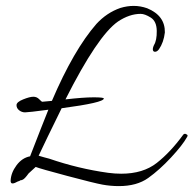

<svg xmlns="http://www.w3.org/2000/svg" viewBox="-20 -605 656 651"><path d="M16 8Q17 -19 36 -44.5Q55 -70 82 -75Q125 -186 144 -233Q76 -224 65 -224Q54 -224 45 -231Q36 -238 36 -248.5Q36 -259 58.5 -268Q81 -277 93 -277Q105 -277 113 -268.5Q121 -260 123.5 -260Q126 -260 156 -263Q230 -436 307 -524Q342 -562 388 -578Q411 -585 433.5 -585Q456 -585 479 -577Q540 -552 539 -495Q535 -461 519 -438Q513 -430 506.5 -429.5Q500 -429 498.5 -435Q497 -441 502 -452Q512 -468 511.5 -500.5Q511 -533 491 -545.5Q471 -558 457 -558Q419 -558 380 -532Q311 -484 202 -268Q263 -275 297.5 -275Q332 -275 332 -271Q332 -257 189 -238Q133 -124 111 -77Q118 -75 130 -71.5Q142 -68 147 -67Q246 -33 347 -19Q370 -16 391 -16Q465 -16 511.5 -52.5Q558 -89 601 -148Q605 -153 610.5 -150.5Q616 -148 616 -145.5Q616 -143 614 -140Q599 -113 560 -71Q521 -29 482.5 -1.5Q444 26 383 26Q355 26 327.5 21Q300 16 208 -8.5Q116 -33 101 -39L77 -17Q64 1 57.5 4Q51 7 50 6Q44 10 41 10Q29 17 22.5 17Q16 17 16 8Z"/></svg>

Font: Allura
Style: Regular
Weight: 400
Designer: Robert E. Leuschke
Foundry: Robert E. Leuschke
Version: Version 1.004